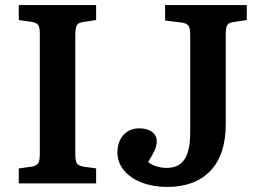

<svg xmlns="http://www.w3.org/2000/svg" viewBox="-20 -723 1022 757"><path d="M54 0V-59L106 -66Q125 -70 131 -80Q137 -90 137 -117V-589Q137 -615 130.5 -624.5Q124 -634 103 -637L54 -644V-703H359V-644L307 -636Q289 -634 283 -623.5Q277 -613 277 -585V-114Q277 -88 283 -79Q289 -70 309 -66L359 -59V0ZM639 14Q584 14 539.5 -3Q495 -20 469 -51Q443 -82 443 -122Q443 -151 454 -172.5Q465 -194 484.5 -205.5Q504 -217 528 -217Q561 -217 579.5 -203Q598 -189 598 -166Q598 -149 590 -131Q582 -113 564 -84Q576 -74 596 -67.5Q616 -61 637 -61Q670 -61 690.5 -76.5Q711 -92 720.5 -123Q730 -154 730 -200V-585Q730 -611 723.5 -621Q717 -631 697 -634L631 -642V-703H953V-644L900 -636Q883 -634 876.5 -624.5Q870 -615 870 -586V-233Q870 -113 809.5 -49.5Q749 14 639 14Z"/></svg>

Font: Literata 18pt SemiBold
Style: Regular
Weight: 600
Designer: Latin by Veronika Burian and Jose Scaglione. Greek by Irene Vlachou. Cyrillic by Vera Evstafieva.
Foundry: TypeTogether
Version: Version 3.103;gftools[0.9.29]